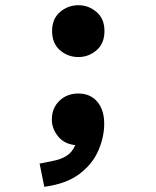

<svg xmlns="http://www.w3.org/2000/svg" viewBox="-20 -546 600 737"><path d="M150 171 132 82Q159 76 186 71Q213 66 235 52.5Q257 39 269 11Q227 7 203 -22.5Q179 -52 179 -87Q179 -131 208 -159Q237 -187 280 -187Q327 -187 353.5 -155.5Q380 -124 380 -71Q380 -20 357.5 32Q335 84 284.5 122Q234 160 150 171ZM281 -327Q241 -327 210.5 -353Q180 -379 180 -427Q180 -474 210.5 -500Q241 -526 281 -526Q320 -526 350.5 -500Q381 -474 381 -427Q381 -379 350.5 -353Q320 -327 281 -327Z"/></svg>

Font: Ubuntu Sans Mono
Style: Bold
Weight: 700
Monospace: yes
Designer: Dalton Maag Ltd
Foundry: Dalton Maag Ltd
Version: Version 1.006